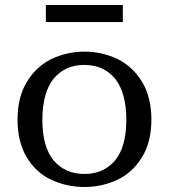

<svg xmlns="http://www.w3.org/2000/svg" viewBox="-20 -732 674 766"><path d="M470 -644H163V-712H470ZM193 -417Q149 -360 149 -254Q149 -148 193 -93Q239 -38 316.5 -38Q394 -38 440 -93Q484 -148 484 -254Q484 -360 440 -417Q394 -473 316.5 -473Q239 -473 193 -417ZM184 -496Q247 -526 317 -526Q387 -526 450 -496Q510 -466 547 -405Q584 -344 584 -255Q584 -166 547 -105.5Q510 -45 451 -16Q388 14 316.5 14Q245 14 182 -16Q122 -45 86 -105.5Q50 -166 50 -255Q50 -344 87 -405Q124 -466 184 -496Z"/></svg>

Font: Early Summer Mincho Screen
Style: Regular
Weight: 400
Designer: GuiWonder
Version: Version 1.002